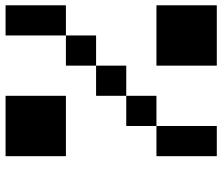

<svg xmlns="http://www.w3.org/2000/svg" viewBox="-76 -742 818 707"><g transform="rotate(90 333.5 -389.0)"><path d="M111.1 0H0V-222.2H111.1ZM555.6 -555.6H444.4V-777.8H555.6ZM222.2 -222.2H111.1V-333.3H222.2ZM333.3 -333.3H222.2V-444.4H333.3ZM444.4 -444.4H333.3V-555.6H444.4ZM222.2 -555.6H0V-777.8H222.2ZM555.6 0H333.3V-222.2H555.6Z"/></g></svg>

Font: Pixeloid Mono
Style: Regular
Weight: 400
Monospace: yes
Designer: GGBotNet
Foundry: GGBotNet
Version: 0.5